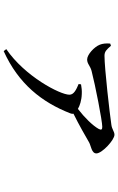

<svg xmlns="http://www.w3.org/2000/svg" viewBox="180 -760 640 1040"><g transform="rotate(90 500.0 -240.0)"><path d="M435 -346C466 -333 493 -320 493 -296C493 -245 393 -54 246 46L257 60C434 -20 534 -147 594 -301C597 -308 597 -313 596 -318C659 -349 719 -384 752 -403C770 -413 811 -416 811 -442C811 -473 738 -540 710 -540C692 -540 681 -526 654 -523C601 -515 350 -486 282 -486C259 -486 249 -497 228 -521L216 -517C214 -496 216 -476 222 -461C234 -430 276 -392 302 -392C326 -392 335 -408 364 -416C441 -436 635 -474 667 -474C682 -474 686 -469 678 -454C660 -422 618 -379 570 -342C553 -352 524 -362 489 -363C471 -364 454 -362 437 -359Z"/></g></svg>

Font: Noto Serif JP SemiBold
Style: Regular
Weight: 600
Designer: Ryoko NISHIZUKA 西塚涼子 (kana & ideographs); Frank Grießhammer (Latin, Greek & Cyrillic); Wenlong ZHANG 张文龙 (bopomofo); San
Foundry: Adobe
Version: Version 2.001;hotconv 1.1.0;makeotfexe 2.6.0